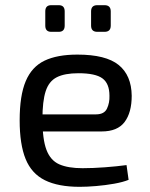

<svg xmlns="http://www.w3.org/2000/svg" viewBox="-20 -710 580 742"><path d="M279 -499Q389 -499 438.5 -459Q488 -419 489 -340Q489 -275 461.5 -238.5Q434 -202 373 -202H88V-268H351Q383 -268 393.5 -290.5Q404 -313 403 -340Q403 -387 376 -407Q349 -427 283 -427Q230 -427 199.5 -411.5Q169 -396 156.5 -357.5Q144 -319 144 -250Q144 -172 159.5 -131Q175 -90 209 -75Q243 -60 299 -60Q339 -60 385.5 -63.5Q432 -67 469 -72L477 -15Q455 -6 421 0Q387 6 351.5 9Q316 12 288 12Q205 12 153.5 -13.5Q102 -39 79 -95.5Q56 -152 56 -245Q56 -341 79.5 -396.5Q103 -452 152 -475.5Q201 -499 279 -499ZM384 -690Q408 -690 408 -666V-611Q408 -587 384 -587H356Q332 -587 332 -611V-666Q332 -690 356 -690ZM207 -690Q230 -690 230 -666V-611Q230 -587 207 -587H178Q155 -587 155 -611V-666Q155 -690 178 -690Z"/></svg>

Font: Exo 2
Style: Regular
Weight: 400
Designer: Natanael Gama
Foundry: Natanael Gama
Version: Version 2.010